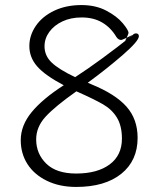

<svg xmlns="http://www.w3.org/2000/svg" viewBox="-20 -712 640 759"><path d="M524 -167Q524 -77 459.5 -25Q395 27 281 27Q215 27 165 2.5Q115 -22 88.5 -63.5Q62 -105 62 -158Q62 -216 105 -268.5Q148 -321 232 -375Q158 -414 127 -449.5Q96 -485 96 -530Q96 -572 121.5 -609.5Q147 -647 194 -669.5Q241 -692 302 -692Q358 -692 400 -670Q442 -648 465 -620.5Q488 -593 488 -582Q488 -577 474 -549L503 -573Q510 -580 518 -580Q523 -580 526 -577Q529 -574 529 -569Q529 -550 465 -494.5Q401 -439 327 -385L343 -378Q436 -340 480 -290.5Q524 -241 524 -167ZM281 -26Q365 -26 413.5 -62Q462 -98 462 -164Q462 -214 442.5 -246.5Q423 -279 387.5 -299.5Q352 -320 282 -351Q197 -291 160 -250.5Q123 -210 123 -161Q123 -104 163 -65Q203 -26 281 -26ZM277 -407Q373 -469 508 -576Q464 -554 459 -554Q448 -554 440 -566Q418 -603 384 -623Q350 -643 303 -643Q260 -643 227 -627.5Q194 -612 175 -586Q156 -560 156 -529Q156 -492 184 -465Q212 -438 277 -407Z"/></svg>

Font: JyunsaiKaai Light
Style: Regular
Weight: 300
Designer: Fontworks Inc.
Version: Version 0.030;April 7, 2024;FontCreator 14.0.0.2901 64-bit